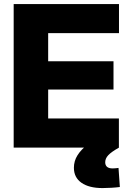

<svg xmlns="http://www.w3.org/2000/svg" viewBox="-20 -748 657 973"><path d="M49.3 0V-727.5H583V-580.1H224.1V-437.5H555.2V-294.4H224.1V-147.5H582.5V0ZM499.5 205.1Q431.2 205.1 392.8 178.2Q354.5 151.4 354.5 102.1Q354.5 67.9 372.6 39.1Q390.6 10.3 423.8 -15.6L583 0Q543.9 22 528.6 38.6Q513.2 55.2 513.2 74.2Q513.2 89.8 522.7 97.7Q532.2 105.5 550.8 105.5Q558.1 105.5 565.7 104.7Q573.2 104 580.6 103L587.4 199.7Q569.8 202.1 544.9 203.6Q520 205.1 499.5 205.1Z"/></svg>

Font: Inter 28pt ExtraBold
Style: Regular
Weight: 800
Designer: Rasmus Andersson
Foundry: rsms
Version: Version 4.001;git-66647c0bb